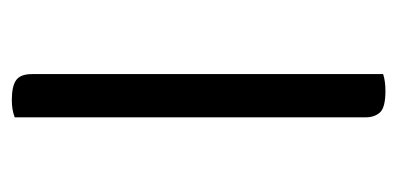

<svg xmlns="http://www.w3.org/2000/svg" viewBox="-198 -464 688 333"><g transform="rotate(90 146.5 -298.0)"><path d="M184 21Q171 26 154 26Q130 26 119.5 18.5Q109 11 109 -9V-618Q115 -620 122.5 -621Q130 -622 138 -622Q167 -622 175.5 -612.5Q184 -603 184 -588Z"/></g></svg>

Font: Baloo Bhai 2
Style: Regular
Weight: 400
Designer: Supriya Tembe, Noopur Datye and Ek Type
Foundry: Ek Type
Version: Version 1.640;PS 1.000;hotconv 16.6.51;makeotf.lib2.5.65220;